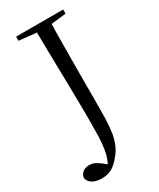

<svg xmlns="http://www.w3.org/2000/svg" viewBox="-221 -733 767 929"><g transform="rotate(-30 162.5 -269.0)"><path d="M59 132Q92 132 118 117Q143 102 168 69Q184 49 194 25Q204 2 210 -31Q215 -64 217 -111Q218 -158 218 -226V-360Q218 -439 219 -517Q219 -595 222 -670H138Q139 -598 140 -539Q141 -480 142 -430Q143 -380 144 -339Q144 -298 145 -263Q146 -228 146 -198V-139Q146 -86 145 -49Q143 -12 139 14Q135 41 128 60Q121 80 110 99V106H125V94L96 70Q79 58 66 51Q52 45 34 45Q14 45 0 56Q-14 67 -17 86Q-12 110 9 121Q30 132 59 132ZM41 -647 165 -634H192L304 -647V-670H41Z"/></g></svg>

Font: Source Serif 4 48pt
Style: Regular
Weight: 400
Designer: Frank Grie√ühammer
Foundry: Adobe Systems Incorporated
Version: Version 4.004;hotconv 1.0.116;makeotfexe 2.5.65601